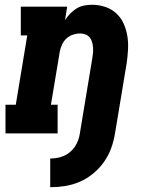

<svg xmlns="http://www.w3.org/2000/svg" viewBox="-20 -558 640 803"><path d="M190 225V105Q204 105 218.5 102.5Q233 100 247 94Q261 88 273 78Q285 68 293.5 55Q302 42 307 28Q312 14 314 0Q327 -79 340 -157.5Q353 -236 366 -314Q368 -326 369 -337.5Q370 -349 369 -360.5Q368 -372 365 -382.5Q362 -393 355 -401.5Q348 -410 337.5 -414Q327 -418 315 -418Q300 -418 285 -413Q270 -408 258 -397Q246 -386 239.5 -371.5Q233 -357 230 -342L193 -120H221V0H3V-120H46L94 -410H67V-530H261L252 -474Q262 -489 274 -501.5Q286 -514 301 -523Q316 -532 332.5 -535Q349 -538 365 -538Q394 -538 420.5 -529Q447 -520 466.5 -502Q486 -484 497 -459.5Q508 -435 512.5 -408Q517 -381 515.5 -352Q514 -323 510 -295L461 0Q456 31 445 61.5Q434 92 415 119Q396 146 370 167.5Q344 189 314 202Q284 215 252.5 220Q221 225 190 225Z"/></svg>

Font: Iosevka Curly Slab HvExObl
Style: Regular
Weight: 900
Width: 7
Italic angle: -9°
Monospace: yes
Designer: Belleve Invis
Foundry: Belleve Invis
Version: Version 11.1.0; ttfautohint (v1.8.3)